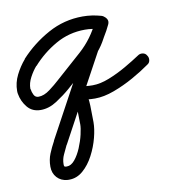

<svg xmlns="http://www.w3.org/2000/svg" viewBox="-89 -339 646 715"><g transform="rotate(-10 234.5 19.0)"><path d="M340 -266Q350 -263 355 -254Q360 -245 357 -235Q354 -225 345 -220Q336 -215 326 -218Q298 -226 270 -226Q210 -226 159 -197Q108 -168 69 -124Q69 -124 69 -125Q69 -125 69 -125Q55 -109 43.5 -87.5Q32 -66 32 -45Q32 -43 33 -42Q34 -32 39.5 -21Q45 -10 57 -10Q78 -10 100.5 -27Q123 -44 137 -57Q187 -101 236 -145Q285 -189 313 -250Q318 -261 328 -263Q338 -265 346 -261Q355 -257 359.5 -248Q364 -239 358 -228Q345 -205 332 -180.5Q319 -156 302 -136Q302 -136 303 -138Q305 -140 305 -140Q261 -59 217 22Q173 103 129 185Q129 185 129 185Q129 184 129 184Q121 201 113 218Q105 235 105 254Q105 260 106.5 262Q108 264 114 264Q115 264 116 264Q132 264 146 247Q160 230 170.5 205Q181 180 186.5 156Q192 132 192 119Q192 93 191 63.5Q190 34 184 8Q181 -3 191 -14Q201 -25 213 -22Q238 -17 263 -17Q292 -17 326 -30.5Q360 -44 392 -62.5Q424 -81 448 -97Q456 -103 466.5 -101.5Q477 -100 482 -91Q488 -83 486.5 -72.5Q485 -62 476 -57Q448 -37 411.5 -16.5Q375 4 336 18.5Q297 33 263 33Q233 33 203 26Q197 25 200.5 18Q204 11 210 4Q217 -3 224 -6.5Q231 -10 232 -4Q240 24 241 56.5Q242 89 242 119Q242 144 233.5 177Q225 210 208.5 241.5Q192 273 168.5 293.5Q145 314 116 314Q113 314 110 314Q85 312 70 295.5Q55 279 55 254Q55 228 64 206Q73 184 85 162Q85 162 85 161Q85 161 85 161Q129 80 173 -1.5Q217 -83 261 -164Q261 -164 263 -166Q264 -168 264 -168Q280 -186 291.5 -208.5Q303 -231 314 -252Q320 -263 329.5 -264.5Q339 -266 347 -262Q355 -258 359.5 -249.5Q364 -241 359 -230Q338 -185 308 -149Q278 -113 242.5 -82Q207 -51 171 -19Q148 1 118 20.5Q88 40 57 40Q25 40 6.5 17.5Q-12 -5 -17 -34Q-18 -39 -18 -45Q-18 -76 -3.5 -105Q11 -134 31 -157Q31 -157 31 -157Q31 -158 31 -158Q78 -209 139 -242.5Q200 -276 270 -276Q305 -276 340 -266Q340 -266 340 -266Q340 -266 340 -266Z"/></g></svg>

Font: FRB American Cursive Semibold
Style: Italic
Weight: 600
Italic angle: -25°
Version: Version 2.0;Modular Font Editor K font №1